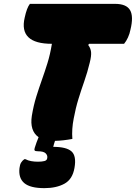

<svg xmlns="http://www.w3.org/2000/svg" viewBox="-20 -720 704 995"><path d="M355 0Q307 9 265 10Q261 22 259 29L256 41Q324 41 350.5 64.5Q377 88 366 150Q356 209 314 232Q272 255 210 255Q137 255 106 229Q75 203 81 151Q83 133 89.5 122.5Q96 112 106 105H112Q125 112 141.5 115Q158 118 177 118Q197 118 210.5 114.5Q224 111 225 98Q227 85 216.5 74.5Q206 64 177 64Q162 64 159.5 59.5Q157 55 160 46Q169 17 180 -9Q133 -42 145 -120Q154 -174 168 -219Q182 -264 197 -306Q212 -348 226 -393Q240 -438 249 -493Q76 -493 108 -629Q119 -680 135 -700H576Q635 -700 654 -667.5Q673 -635 656 -566Q652 -545 643 -525.5Q634 -506 623 -493H442L437 -487Q450 -470 452 -450Q454 -430 445 -395Q433 -345 417 -299.5Q401 -254 386.5 -207Q372 -160 362 -106Q351 -50 355 0Z"/></svg>

Font: Recursive Mn Csl St XBk
Style: Italic
Weight: 1000
Italic angle: -15°
Monospace: yes
Version: Version 1.079;hotconv 1.0.112;makeotfexe 2.5.65598; ttfautoh